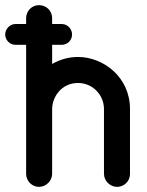

<svg xmlns="http://www.w3.org/2000/svg" viewBox="-54 -729 575 749"><path d="M149.4 -658.2C149.4 -687.5 126 -709 98.1 -709C69.8 -709 47.9 -685.5 47.9 -658.2V-354.5V-50.8C47.9 -23.4 70.3 0 98.1 0C126.5 0 149.4 -24.4 149.4 -50.8V-303.7C149.4 -349.1 184.6 -405.3 250.5 -405.3C308.6 -405.3 351.6 -357.4 351.6 -303.7V-50.8C351.6 -24.4 374.5 0 402.8 0C428.7 0 453.1 -20.5 453.1 -50.8V-303.7C453.1 -429.2 348.1 -506.8 250.5 -506.8C214.8 -506.8 181.2 -497.6 149.4 -479.5ZM187 -554.2C210 -554.2 227.1 -572.8 227.1 -594.2C227.1 -616.2 209.5 -635.3 187 -635.3H6.3C-15.6 -635.3 -33.7 -616.2 -33.7 -594.2C-33.7 -574.7 -17.6 -554.2 6.3 -554.2Z"/></svg>

Font: LOB TGL 0-17
Style: Regular
Weight: 400
Designer: Peter Wiegel + adaptations and expanded glyphset by Studio LOB
Foundry: Peter Wiegel + adaptations and expanded glyphset by Studio LOB
Version: Version 1.003;Glyphs 3.1.2 (3151)